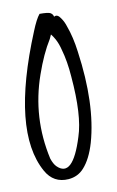

<svg xmlns="http://www.w3.org/2000/svg" viewBox="-71 -698 403 660"><g transform="rotate(-10 130.0 -368.5)"><path d="M114.8 -657.4C106 -646.8 96.4 -628.3 85.8 -601.9C-4 -384.6 -20.7 -225.3 35.6 -124.1C53.2 -92.4 79.6 -77.9 114.8 -80.5C136.8 -82.3 154.9 -91.1 169 -106.9C186.6 -126.3 200.6 -154 211.2 -190.1C235.8 -276.3 239.4 -381.9 221.8 -506.9C217.4 -541.2 210.3 -571.6 200.6 -598C197.1 -609.4 192.3 -619.5 186.1 -628.3C178.2 -640.6 170.3 -644.2 162.4 -638.9C161.5 -645 158 -649.9 151.8 -653.4C146.5 -656 134.2 -657.4 114.8 -657.4ZM141.2 -580.8C145.6 -575.5 150 -568.9 154.4 -561C160.6 -549.6 165.4 -536.4 169 -521.4C176.9 -494.1 182.2 -462.4 184.8 -426.4C192.7 -334.8 188.8 -265.3 172.9 -217.8C144.8 -127.2 114 -98.6 80.5 -132C74.4 -138.2 69.1 -147.8 64.7 -161C42.7 -259.6 48.4 -356.4 81.8 -451.4C97.7 -497.2 115.3 -535.5 134.6 -566.3C137.3 -571.6 139.5 -576.4 141.2 -580.8Z"/></g></svg>

Font: Impossible
Style: Reguler
Weight: 400
Designer: Ahsan Design
Foundry: Designer
Version: Version 3.16.0